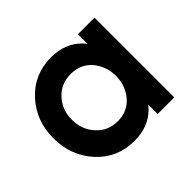

<svg xmlns="http://www.w3.org/2000/svg" viewBox="-126 -675 851 851"><g transform="rotate(-45 299.5 -250.0)"><path d="M436 -500V-439Q433 -443 430 -447Q427 -451 423 -455Q368 -512 280 -512Q173 -512 103 -436Q33 -360 33 -250Q33 -141 103 -64Q173 12 280 12Q368 12 422 -43Q426 -47 429 -51Q432 -55 436 -59V0H540V-500ZM289 -398Q349 -398 387 -356Q405 -334 415 -308Q425 -282 425 -250Q425 -219 415 -192.5Q405 -166 387 -145Q349 -102 289 -102Q228 -102 189 -145Q149 -188 149 -250Q149 -313 189 -356Q228 -398 289 -398Z"/></g></svg>

Font: Unageo
Style: SemiBold
Weight: 600
Designer: Richard Sepsi
Foundry: Richard Sepsi
Version: Version 2.000